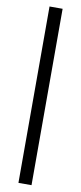

<svg xmlns="http://www.w3.org/2000/svg" viewBox="-110 -817 462 1094"><g transform="rotate(10 121.0 -270.5)"><path d="M158.7 -781.2V239.3H83V-781.2Z"/></g></svg>

Font: Andika Afr
Style: Regular
Weight: 400
Designer: Victor Gaultney, Annie Olsen, Julie Remington, Don Collingsworth, Eric Hays, Becca Hirsbrunner
Foundry: SIL International
Version: Version 5.000